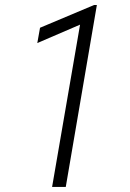

<svg xmlns="http://www.w3.org/2000/svg" viewBox="-20 -734 512 754"><path d="M360.4 -714.4 238.3 0H184.6L294.4 -637.2L126.5 -564.9L137.2 -625L349.6 -714.4Z"/></svg>

Font: Roboto Condensed Light
Style: Italic
Weight: 300
Italic angle: -12°
Designer: Christian Robertson
Foundry: Google
Version: Version 3.0; 2020